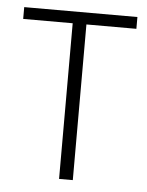

<svg xmlns="http://www.w3.org/2000/svg" viewBox="-43 -548 449 585"><g transform="rotate(5 181.0 -256.0)"><path d="M354 -476.1H201.2V0H159.2V-476.1H7.8V-512.2H354Z"/></g></svg>

Font: Clear Sans Thin
Style: Regular
Weight: 250
Foundry: Intel Corporation
Version: Version 1.00